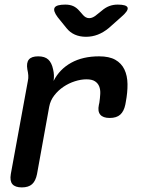

<svg xmlns="http://www.w3.org/2000/svg" viewBox="-20 -805 640 835"><path d="M75 10Q46 10 34 -4Q22 -18 27 -48L101 -452Q104 -465 103 -477.5Q102 -490 99 -503Q94 -532 105.5 -546Q117 -560 146 -560Q175 -560 190 -546Q205 -532 211 -503Q214 -491 214.5 -478Q215 -465 213 -453Q239 -504 289.5 -532Q340 -560 411 -560Q455 -560 481.5 -545Q508 -530 521 -503Q534 -476 534.5 -439.5Q535 -403 527 -361L525 -350Q519 -321 503 -306.5Q487 -292 457 -292Q428 -292 416 -306.5Q404 -321 410 -349L412 -358Q415 -378 416 -396.5Q417 -415 411.5 -429Q406 -443 393 -451.5Q380 -460 356 -460Q332 -460 305.5 -451.5Q279 -443 256 -427.5Q233 -412 216 -390Q199 -368 194 -341L141 -48Q135 -18 119.5 -4Q104 10 75 10ZM264 -785Q284 -785 298.5 -778.5Q313 -772 325 -758L339 -742Q352 -726 368 -726Q384 -726 402 -742L422 -758Q438 -772 455 -778.5Q472 -785 492 -785Q531 -785 535 -771.5Q539 -758 506 -730L453 -683Q430 -664 405.5 -654.5Q381 -645 354 -645Q327 -645 305.5 -654.5Q284 -664 269 -683L231 -730Q210 -758 217.5 -771.5Q225 -785 264 -785Z"/></svg>

Font: Maple Mono NL SemiBold
Style: Italic
Weight: 600
Italic angle: -10°
Monospace: yes
Designer: subframe7536
Version: Version 7.000